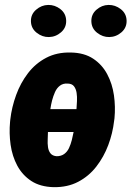

<svg xmlns="http://www.w3.org/2000/svg" viewBox="-20 -752 536 782"><path d="M268.6 -538.1Q323.2 -537.1 359.6 -512.9Q396 -488.8 416.7 -449.7Q437.5 -410.6 444.1 -363.8Q450.7 -316.9 446.3 -270.5L444.8 -259.8Q439 -209 420.9 -160.9Q402.8 -112.8 372.3 -73.5Q341.8 -34.2 298.3 -11.5Q254.9 11.2 198.2 10.3Q143.6 8.8 107.4 -14.9Q71.3 -38.6 50.5 -77.1Q29.8 -115.7 23.2 -162.4Q16.6 -209 21 -255.9L22 -265.6Q27.8 -315.9 45.7 -365Q63.5 -414.1 94 -453.9Q124.5 -493.7 168.2 -516.6Q211.9 -539.6 268.6 -538.1ZM256.3 -411.6Q237.3 -413.1 224.4 -403.3Q211.4 -393.6 204.1 -377.2Q196.8 -360.8 192.1 -342.8Q187.5 -324.7 185.1 -307.6H291.5Q292.5 -322.3 293.5 -340.1Q294.4 -357.9 292 -373.8Q289.6 -389.6 281.5 -400.4Q273.4 -411.1 256.3 -411.6ZM210.4 -115.7Q229 -115.7 241.5 -124.8Q253.9 -133.8 261 -148.9Q268.1 -164.1 272.5 -181.6Q276.9 -199.2 279.8 -214.4H175.3Q175.3 -200.7 174.3 -184.3Q173.3 -168 175.5 -152.6Q177.7 -137.2 185.8 -127.2Q193.8 -117.2 210.4 -115.7ZM106 -664.6Q105 -693.4 127 -712.4Q148.9 -731.4 176.3 -731.9Q203.6 -732.4 226.1 -714.8Q248.5 -697.3 249.5 -668.5Q250.5 -639.6 228.8 -620.6Q207 -601.6 179.2 -601.1Q152.3 -600.6 129.6 -618.4Q106.9 -636.2 106 -664.6ZM352.1 -664.6Q351.1 -693.4 372.8 -712.4Q394.5 -731.4 421.9 -731.9Q449.2 -732.4 471.9 -714.8Q494.6 -697.3 495.6 -668.5Q496.6 -639.6 474.9 -620.6Q453.1 -601.6 425.3 -601.1Q398.4 -600.6 375.7 -618.4Q353 -636.2 352.1 -664.6Z"/></svg>

Font: Roboto Condensed Black
Style: Italic
Weight: 900
Italic angle: -12°
Designer: Christian Robertson
Foundry: Google
Version: Version 3.008; 2023